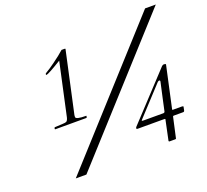

<svg xmlns="http://www.w3.org/2000/svg" viewBox="-128 -887 1153 1070"><g transform="rotate(-20 448.5 -352.0)"><path d="M833.5 -731.4H897L209.5 26.9H146.5ZM284.2 -621.6Q206.5 -573.7 190.9 -570.8Q189 -570.8 188 -575.2Q187.5 -579.6 195.6 -584Q203.6 -588.4 218.8 -598.4Q233.9 -608.4 250.5 -620.6Q290 -648.9 316.9 -673.3H334Q339.4 -673.3 339.4 -671.1Q339.4 -668.9 338.9 -668L262.2 -316.9Q259.3 -308.1 259.3 -295.9Q259.3 -281.2 319.8 -281.2Q321.8 -281.2 321.8 -279.8L319.8 -272Q319.8 -269.5 317.4 -269.5H132.3Q129.9 -269.5 130.9 -275.4Q131.8 -281.2 134.8 -281.2Q165.5 -283.2 181.4 -283.7Q197.3 -284.2 203.6 -287.1Q211.9 -291.5 216.3 -309.6ZM703.6 7.3Q729 -111.8 729 -113.5Q729 -115.2 717.8 -115.2H564.9Q558.6 -115.2 558.6 -118.7Q558.6 -124.5 561.5 -127.4L812 -396.5Q818.4 -402.8 824.2 -402.8Q836.4 -402.8 836.4 -397.9L782.2 -149.4Q782.2 -147.5 787.6 -147.5H838.9Q847.7 -147.5 847.7 -143.6L843.3 -122.1Q841.3 -115.2 835.4 -115.2H779.3Q775.9 -115.2 775.1 -114.3Q774.4 -113.3 773.4 -109.4L748 5.4Q748 11.7 741.7 11.7H708.5Q703.6 11.7 703.6 7.3ZM730.5 -147.5Q735.8 -147.5 738.3 -153.3Q747.1 -194.3 753.4 -222.7Q759.8 -251 763.7 -269.5Q767.6 -288.1 770 -298.1Q772.5 -308.1 773.4 -313.2Q774.4 -318.4 774.7 -319.6Q774.9 -320.8 774.9 -321.3Q774.9 -326.7 769 -326.7Q764.6 -326.7 758.8 -320.8L606.4 -155.8Q602.1 -151.4 602.1 -149.4Q602.1 -147.5 611.3 -147.5Z"/></g></svg>

Font: Cardo-Italic
Style: Italic
Weight: 400
Italic angle: -12°
Designer: David J. Perry
Foundry: David J. Perry
Version: Version 0.991